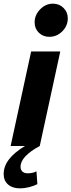

<svg xmlns="http://www.w3.org/2000/svg" viewBox="-52 -797 390 1048"><path d="M217 -596Q183 -596 160 -618.5Q137 -641 137 -675Q137 -715 167 -746Q197 -777 237 -777Q271 -777 294.5 -754Q318 -731 318 -697Q318 -656 288 -626Q258 -596 217 -596ZM165 0Q113 28 86.5 56.5Q60 85 60 113Q60 130 70.5 139.5Q81 149 100 149Q113 149 126 146Q139 143 147 138L152 208Q133 218 107.5 224.5Q82 231 56 231Q16 231 -8 210Q-32 189 -32 153Q-32 111 -3 73Q26 35 84 0H6L118 -516H277Z"/></svg>

Font: Red Hat Text
Style: Bold Italic
Weight: 700
Italic angle: -12°
Designer: Pentagram / MCKL
Foundry: Pentagram / MCKL
Version: Version 1.003; Red Hat Text Bold Italic